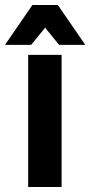

<svg xmlns="http://www.w3.org/2000/svg" viewBox="-40 -750 362 770"><path d="M73 -530H207V0H73ZM90 -730H192L302 -570H197L141 -639L85 -570H-20Z"/></svg>

Font: 
Style: 㨦
Weight: 700
Designer: A.Korolkova, Vitaly Kuzmin
Foundry: ParaType Ltd
Version: Version 2.000